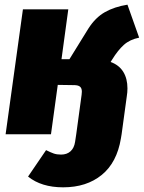

<svg xmlns="http://www.w3.org/2000/svg" viewBox="-20 -574 615 821"><path d="M525 -196Q525 -179 522 -161L500 0L497 18Q480 121 415 174Q350 227 250 227Q157 227 100 181L177 68Q197 78 210 82.5Q223 87 241 87Q266 87 281.5 73Q297 59 301 33L306 0L329 -169Q330 -174 330 -182Q330 -197 322 -203.5Q314 -210 297 -210V-211L296 -210L227 -211L198 0H4L78 -534H272L243 -321H277L358 -452Q388 -499 428.5 -522Q469 -545 525 -554L575 -413Q535 -405 509.5 -382Q484 -359 460 -320L453 -309Q489 -296 507 -267Q525 -238 525 -196Z"/></svg>

Font: Fira Sans Black
Style: Italic
Weight: 900
Italic angle: -8°
Designer: Carrois Corporate & Edenspiekermann AG
Foundry: Carrois Corporate GbR & Edenspiekermann AG
Version: Version 4.203